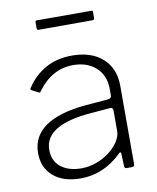

<svg xmlns="http://www.w3.org/2000/svg" viewBox="-83 -787 705 862"><g transform="rotate(-10 270.0 -356.5)"><path d="M216 10C286 10 348.3 -16.7 403 -70C405.7 -73.3 408 -74.8 410 -74.5C412 -74.2 413.3 -72 414 -68L416 -11C416 -3.7 419.3 0 426 0H451C458.3 0 462 -3.7 462 -11V-368C462 -421.3 445 -463.3 411 -494C377 -524.7 330.7 -540 272 -540C225.3 -540 184.7 -530.2 150 -510.5C115.3 -490.8 87 -464 65 -430C61 -425.3 61 -421.7 65 -419L96 -403C98.7 -401.7 100.7 -401.3 102 -402C103.3 -402.7 105 -404.7 107 -408C151 -467.3 205 -497 269 -497C312.3 -497 347.2 -484.8 373.5 -460.5C399.8 -436.2 413 -403.7 413 -363V-333C413 -324.3 407.3 -319.3 396 -318L297 -310C213.7 -302.7 151 -284.3 109 -255C67 -225.7 46 -185.7 46 -135C46 -90.3 61.2 -55 91.5 -29C121.8 -3 163.3 10 216 10ZM399 -278C408.3 -279.3 413 -274.3 413 -263V-171C413 -156.3 408.2 -141.2 398.5 -125.5C388.8 -109.8 375.3 -95 358 -81C339.3 -66.3 318.7 -54.8 296 -46.5C273.3 -38.2 250.3 -34 227 -34C187.7 -34 156.3 -43.3 133 -62C109.7 -80.7 98 -106.7 98 -140C98 -216.7 170.3 -260.3 315 -271ZM399 -689V-717C399 -721 397 -723 393 -723H143C139 -723 137 -720.3 137 -715V-689C137 -685.7 137.5 -683.3 138.5 -682C139.5 -680.7 141.7 -680 145 -680H388C392 -680 394.8 -680.7 396.5 -682C398.2 -683.3 399 -685.7 399 -689Z"/></g></svg>

Font: Libre Franklin ExtraLight
Style: Regular
Weight: 275
Designer: Pablo Impallari, Rodrigo Fuenzalida
Foundry: Impallari Type
Version: Version 1.002; ttfautohint (v1.5)